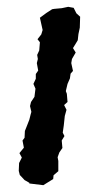

<svg xmlns="http://www.w3.org/2000/svg" viewBox="-20 -529 289 563"><path d="M36 -51 44 -67 37 -80 50 -96 46 -117 52 -125 53 -145 57 -155 66 -178 70 -194 72 -201 68 -218 71 -230 81 -245 84 -269 78 -283 85 -298V-312L92 -322L88 -344L91 -356L89 -368L95 -381L97 -405L90 -414L101 -428L105 -441L97 -477L116 -491L133 -502L139 -503L161 -505L180 -509L196 -506L204 -490L215 -480L214 -448L210 -429L208 -411L202 -401L194 -388L202 -375L191 -356L189 -344L194 -321L187 -313L185 -299L178 -283L173 -262L176 -254L178 -230L168 -221L175 -207L170 -189L167 -161L164 -140L169 -130L161 -117L163 -95L154 -82L149 -68L151 -57V-27L137 -15L136 -4L107 14L66 9V7L52 -1L38 -16L35 -28Z"/></svg>

Font: Winky Rough
Style: Italic
Weight: 400
Italic angle: -8.97852°
Designer: Simon Atzbach
Foundry: typofactur
Version: Version 1.206